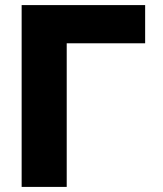

<svg xmlns="http://www.w3.org/2000/svg" viewBox="-20 -734 640 754"><path d="M65 0V-714H550V-564H242V0Z"/></svg>

Font: Noto Sans Mono Black
Style: Regular
Weight: 900
Designer: Monotype Design Team
Foundry: Monotype Imaging Inc.
Version: Version 2.014